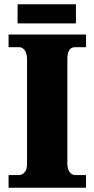

<svg xmlns="http://www.w3.org/2000/svg" viewBox="-20 -875 440 895"><path d="M62 -766H334V-855H62ZM20 0H381V-59H330C311 -59 294 -78 294 -110V-599C294 -639 307 -655 330 -655H381V-714H20V-655H70C86 -655 106 -639 106 -600V-108C106 -75 86 -59 70 -59H20Z"/></svg>

Font: Noto Serif Bengali SemiCondensed Black
Style: Regular
Weight: 900
Width: 4
Designer: Juan Bruce, Universal Thirst, Indian Type Foundry and the Monotype Design Team.
Foundry: Monotype Imaging Inc.
Version: Version 2.003